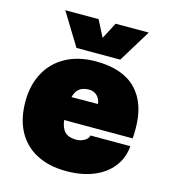

<svg xmlns="http://www.w3.org/2000/svg" viewBox="-117 -884 884 991"><g transform="rotate(15 325.0 -388.5)"><path d="M32 -281Q32 -370 68.5 -436.5Q105 -503 172.5 -539Q240 -575 331 -575Q473 -575 545.5 -502Q618 -429 618 -292Q618 -258 616 -240H250Q255 -198 275 -178Q295 -158 336 -158Q359 -158 379 -169.5Q399 -181 402 -198H615Q610 -135 573.5 -87.5Q537 -40 474 -14Q411 12 328 12Q235 12 168.5 -23Q102 -58 67 -123.5Q32 -189 32 -281ZM397 -365Q395 -390 378 -407.5Q361 -425 335 -425Q302 -425 283 -410.5Q264 -396 256 -364ZM287 -789 332 -701 378 -789H555L449 -616H215L109 -789Z"/></g></svg>

Font: Azeret Mono Black
Style: Regular
Weight: 900
Designer: Martin Vácha
Foundry: Displaay
Version: Version 1.000; Glyphs 3.0.3, build 3074